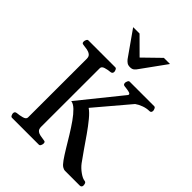

<svg xmlns="http://www.w3.org/2000/svg" viewBox="-264 -1088 1223 1223"><g transform="rotate(45 347.5 -477.0)"><path d="M67.9 0Q59.6 0 55.4 -9.8Q51.3 -19.5 51.3 -24.9Q51.3 -41 67.4 -43Q90.8 -44.9 114.5 -51.5Q138.2 -58.1 138.2 -74.2L138.7 -602.5Q138.7 -623.5 126.2 -632.8Q113.8 -642.1 96.7 -645.3Q79.6 -648.4 64.5 -649.9Q54.2 -650.9 50.5 -654.1Q46.9 -657.2 46.9 -668Q46.9 -673.3 51 -683.1Q55.2 -692.9 63.5 -692.9H305.2Q313.5 -692.9 317.6 -683.1Q321.8 -673.3 321.8 -668Q321.8 -651.9 305.7 -649.9Q282.2 -647.9 261 -641.4Q239.7 -634.8 239.7 -618.7L239.3 -90.3Q239.3 -69.3 250.5 -60.1Q261.7 -50.8 277.8 -47.9Q293.9 -44.9 308.6 -43Q318.8 -42 322.5 -39.1Q326.2 -36.1 326.2 -24.9Q326.2 -19.5 322 -9.8Q317.9 0 309.6 0ZM543.5 0Q535.2 0 522 -7.8Q508.8 -15.6 491.2 -40.5Q472.2 -67.4 449.7 -104.7Q427.2 -142.1 402.6 -182.4Q377.9 -222.7 353 -258.1Q328.1 -293.5 304.2 -316.7Q280.3 -339.8 259.3 -342.3L485.8 -623Q489.7 -627.4 489.7 -631.3Q489.7 -638.2 479.5 -641.6Q469.2 -645 456.1 -646.7Q442.9 -648.4 434.1 -649.4Q424.8 -650.4 421.9 -655Q418.9 -659.7 418.9 -667.5Q418.9 -672.9 423.1 -682.9Q427.2 -692.9 435.5 -692.9H655.8Q664.1 -692.9 668.2 -682.9Q672.4 -672.9 672.4 -667.5Q672.4 -649.4 656.2 -649.4Q631.3 -649.4 605.5 -640.1Q579.6 -630.9 560.1 -616.7L368.2 -390.1Q391.1 -375 419.4 -340.6Q447.8 -306.2 477.8 -263.4Q507.8 -220.7 536.1 -179.2Q564.5 -137.7 586.4 -108.4Q604.5 -84.5 631.8 -64.9Q659.2 -45.4 677.2 -43.5Q687.5 -42.5 691.2 -34.7Q694.8 -26.9 694.8 -15.6Q694.8 -10.3 690.7 -5.1Q686.5 0 678.2 0ZM371.1 -759.3Q353.5 -759.3 343.3 -766.6Q333 -773.9 324.7 -784.2L205.1 -954.1H262.7L371.1 -846.2L481.9 -954.1H537.1L417.5 -788.6Q409.7 -776.4 399.4 -767.8Q389.2 -759.3 371.1 -759.3Z"/></g></svg>

Font: Gelasio
Style: Regular
Weight: 400
Designer: Eben Sorkin
Foundry: Eben Sorkin
Version: Version 1.008